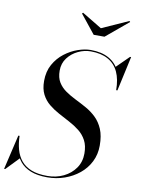

<svg xmlns="http://www.w3.org/2000/svg" viewBox="-126 -1035 823 1119"><g transform="rotate(10 286.0 -475.5)"><path d="M233 15Q174.5 15 135 -0.8Q95.5 -16.5 72 -45Q48.5 -73.5 37.8 -111.8Q27 -150 25.5 -195H33Q34 -151.5 44.2 -114.5Q54.5 -77.5 77 -50.2Q99.5 -23 137.2 -8Q175 7 231.5 7Q284.5 7 327.8 -14Q371 -35 397 -72.2Q423 -109.5 423 -159Q423 -205 406.5 -236Q390 -267 362.8 -288.5Q335.5 -310 303 -327.2Q270.5 -344.5 238 -362Q205.5 -379.5 178.2 -401.8Q151 -424 134.5 -456Q118 -488 118 -535Q118 -591.5 141.5 -633.5Q165 -675.5 202 -703.8Q239 -732 279.8 -746Q320.5 -760 355 -760Q419 -760 462.2 -736Q505.5 -712 527 -666.2Q548.5 -620.5 548.5 -555H541Q541 -618 520.8 -662Q500.5 -706 459.2 -729Q418 -752 356.5 -752Q318.5 -752 281.8 -734.5Q245 -717 221 -685.2Q197 -653.5 197 -610Q197 -568.5 213.8 -541.5Q230.5 -514.5 257.8 -495.5Q285 -476.5 317.5 -460.5Q350 -444.5 382.8 -426.2Q415.5 -408 442.8 -381.8Q470 -355.5 486.5 -316.8Q503 -278 503 -220Q503 -167.5 481.2 -124.2Q459.5 -81 421.5 -50Q383.5 -19 335 -2Q286.5 15 233 15ZM-22.5 10 25.5 -195H33L34 -149.5Q39 -124.5 45 -105Q51 -85.5 60 -69L-16 10ZM541 -555 543.5 -585Q540.5 -609.5 534.5 -634.5Q528.5 -659.5 512.5 -686.5L587 -760H593.5L548.5 -555ZM356 -850 267.5 -960.5 273 -966 390.5 -895 547.5 -965.5 552.5 -960.5 420 -850Z"/></g></svg>

Font: Bodoni Moda 28pt
Style: Italic
Weight: 400
Italic angle: -13°
Designer: Owen Earl
Foundry: indestructible type
Version: Version 2.004